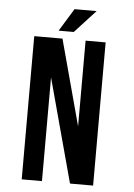

<svg xmlns="http://www.w3.org/2000/svg" viewBox="-58 -891 651 935"><g transform="rotate(5 268.0 -424.0)"><path d="M183 -507V0H84V-700H222L335 -281V-700H433V0H320ZM376 -848 274 -737H200L268 -848Z"/></g></svg>

Font: Bebas Neue Bold
Style: Regular
Weight: 700
Designer: Ryoichi Tsunekawa & LGV (GE)
Foundry: Free Software Foundation, Inc.
Version: Version 1.003 August 13, 2016